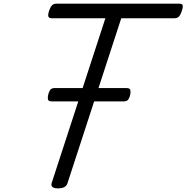

<svg xmlns="http://www.w3.org/2000/svg" viewBox="-20 -1018 1023 1053"><path d="M298 15Q256 15 263 -13L558 -918H264Q249 -918 245.5 -927Q242 -936 249 -958Q257 -981 266 -989.5Q275 -998 290 -998H963Q978 -998 981.5 -989.5Q985 -981 977 -958Q970 -936 961 -927Q952 -918 937 -918H645L350 -13Q346 1 333 8Q320 15 298 15ZM263 -462Q245 -462 243 -473Q241 -484 244 -497Q247 -511 254 -523Q261 -535 280 -535H674Q693 -535 695 -523Q697 -511 694 -497Q691 -484 684 -473Q677 -462 659 -462Z"/></svg>

Font: Playwrite RO
Style: Regular
Weight: 400
Designer: Veronika Burian, José Scaglione
Foundry: TypeTogether
Version: Version 1.002